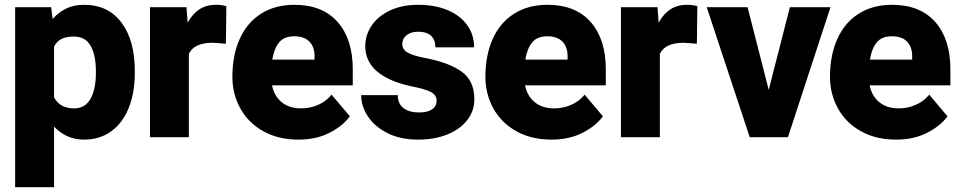

<svg xmlns="http://www.w3.org/2000/svg" viewBox="-20 -571 3995 799"><path d="M43 -541H193L199 -492Q225 -521 256.5 -536Q288 -551 330 -551Q430 -551 485.5 -477Q541 -403 541 -276V-266Q541 -187 516.5 -124Q492 -61 444 -25.5Q396 10 330 10Q256 10 205 -44V208H43ZM287 -419Q256 -419 236 -409Q216 -399 205 -377V-166Q229 -120 288 -120Q335 -120 357 -160.5Q379 -201 379 -266V-276Q379 -342 357 -380.5Q335 -419 287 -419Z M604 -541H756L761 -477Q802 -551 877 -551Q907 -551 922 -545L920 -389L895 -391Q881 -392 866 -393Q827 -393 802.5 -382Q778 -371 766 -347V0H604Z M947 -251Q947 -341 977.5 -409Q1008 -477 1066.5 -514Q1125 -551 1205 -551Q1322 -551 1385 -479.5Q1448 -408 1448 -283V-216H1112Q1121 -171 1152.5 -145.5Q1184 -120 1233 -120Q1270 -120 1303.5 -134.5Q1337 -149 1360 -177L1436 -87Q1407 -47 1351.5 -18.5Q1296 10 1222 10Q1138 10 1075.5 -25Q1013 -60 980 -120Q947 -180 947 -251ZM1113 -323H1289V-337Q1289 -376 1267.5 -398Q1246 -420 1204 -420Q1163 -420 1142 -395Q1121 -370 1113 -323Z M1691 -212Q1500 -254 1500 -379Q1500 -425 1526.5 -464.5Q1553 -504 1603 -527.5Q1653 -551 1720 -551Q1791 -551 1843.5 -528.5Q1896 -506 1924.5 -466Q1953 -426 1953 -374H1792Q1792 -405 1774 -422Q1756 -439 1720 -439Q1690 -439 1672 -424.5Q1654 -410 1654 -388Q1654 -366 1675 -353Q1696 -340 1747 -330Q1845 -312 1899.5 -274Q1954 -236 1954 -158Q1954 -110 1925 -72Q1896 -34 1843 -12Q1790 10 1720 10Q1646 10 1592.5 -17Q1539 -44 1511 -86.5Q1483 -129 1483 -175H1635Q1636 -138 1660 -120.5Q1684 -103 1724 -103Q1759 -103 1778 -116Q1797 -129 1797 -152Q1797 -174 1775 -187Q1753 -200 1691 -212Z M2000 -251Q2000 -341 2030.5 -409Q2061 -477 2119.5 -514Q2178 -551 2258 -551Q2375 -551 2438 -479.5Q2501 -408 2501 -283V-216H2165Q2174 -171 2205.5 -145.5Q2237 -120 2286 -120Q2323 -120 2356.5 -134.5Q2390 -149 2413 -177L2489 -87Q2460 -47 2404.5 -18.5Q2349 10 2275 10Q2191 10 2128.5 -25Q2066 -60 2033 -120Q2000 -180 2000 -251ZM2166 -323H2342V-337Q2342 -376 2320.5 -398Q2299 -420 2257 -420Q2216 -420 2195 -395Q2174 -370 2166 -323Z M2564 -541H2716L2721 -477Q2762 -551 2837 -551Q2867 -551 2882 -545L2880 -389L2855 -391Q2841 -392 2826 -393Q2787 -393 2762.5 -382Q2738 -371 2726 -347V0H2564Z M3259 0H3100L2921 -541H3091L3179 -197L3267 -541H3436Z M3434 -251Q3434 -341 3464.5 -409Q3495 -477 3553.5 -514Q3612 -551 3692 -551Q3809 -551 3872 -479.5Q3935 -408 3935 -283V-216H3599Q3608 -171 3639.5 -145.5Q3671 -120 3720 -120Q3757 -120 3790.5 -134.5Q3824 -149 3847 -177L3923 -87Q3894 -47 3838.5 -18.5Q3783 10 3709 10Q3625 10 3562.5 -25Q3500 -60 3467 -120Q3434 -180 3434 -251ZM3600 -323H3776V-337Q3776 -376 3754.5 -398Q3733 -420 3691 -420Q3650 -420 3629 -395Q3608 -370 3600 -323Z"/></svg>

Font: Freesentation 9 Black
Style: Regular
Weight: 900
Designer: glyphs from Roboto by Christian Robertson / Hangul glyphs from Noto Sans CJK(Source Han Sans) by Jang Soo-young and Kang
Foundry: PT&
Version: Version 2.001